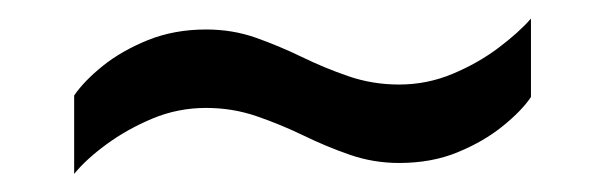

<svg xmlns="http://www.w3.org/2000/svg" viewBox="-20 -406 665 211"><path d="M61.5 -214.9V-301.1Q72.5 -317.1 93 -333.6Q113.5 -350.1 142.5 -361.9Q171.5 -373.6 206.5 -373.6Q235.5 -373.6 261 -364.6Q286.5 -355.6 311.5 -343.5Q336.5 -331.3 363 -322.2Q389.5 -313.1 418.5 -313.1Q449.5 -313.1 477.5 -324.9Q505.5 -336.6 528 -353.6Q550.5 -370.6 563.5 -385.6V-299.4Q553.5 -284.4 532.5 -267.4Q511.5 -250.4 483 -238.7Q454.5 -226.9 418.5 -226.9Q390.5 -226.9 364.5 -235.9Q338.5 -244.9 313.5 -257.1Q288.5 -269.2 262 -278.3Q235.5 -287.4 206.5 -287.4Q175.5 -287.4 147.5 -275.7Q119.5 -263.9 97 -247.4Q74.5 -230.9 61.5 -214.9Z"/></svg>

Font: Archivo SemiBold
Style: Regular
Weight: 600
Designer: Hector Gatti
Foundry: Omnibus-Type
Version: Version 2.001